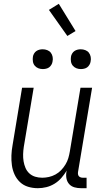

<svg xmlns="http://www.w3.org/2000/svg" viewBox="-20 -981 540 1009"><path d="M179 8Q152 8 127.5 0.5Q103 -7 85 -24Q67 -41 56.5 -64Q46 -87 42.5 -112.5Q39 -138 40 -164.5Q41 -191 46 -218L96 -520H157L105 -209Q102 -189 101.5 -170Q101 -151 104 -133Q107 -115 114 -98.5Q121 -82 134 -70Q147 -58 164.5 -52.5Q182 -47 202 -47Q219 -47 237 -51Q255 -55 271.5 -64Q288 -73 301 -86.5Q314 -100 324 -116.5Q334 -133 339 -150Q344 -167 347 -185L403 -520H464L390 -77Q389 -71 390 -65Q391 -59 394.5 -55Q398 -51 403.5 -49Q409 -47 415 -47H435V8H406Q388 8 371.5 3.5Q355 -1 344 -13Q333 -25 329.5 -42Q326 -59 329 -77L331 -85Q319 -65 303 -46.5Q287 -28 266.5 -15.5Q246 -3 223.5 2.5Q201 8 179 8ZM405 -618Q392 -618 381 -622.5Q370 -627 362.5 -636Q355 -645 353 -657.5Q351 -670 353 -683Q354 -691 359 -699.5Q364 -708 371.5 -713Q379 -718 387.5 -720Q396 -722 404 -722Q417 -722 428.5 -717.5Q440 -713 447 -704Q454 -695 456.5 -682.5Q459 -670 456 -657Q455 -649 450 -640.5Q445 -632 438 -627Q431 -622 422 -620Q413 -618 405 -618ZM205 -618Q192 -618 181 -622.5Q170 -627 162.5 -636Q155 -645 153 -657.5Q151 -670 153 -683Q154 -691 159 -699.5Q164 -708 171.5 -713Q179 -718 187.5 -720Q196 -722 204 -722Q217 -722 228.5 -717.5Q240 -713 247 -704Q254 -695 256.5 -682.5Q259 -670 256 -657Q255 -649 250 -640.5Q245 -632 238 -627Q231 -622 222 -620Q213 -618 205 -618ZM334 -792 237 -929 289 -961 377 -818Z"/></svg>

Font: Iosevka Term Curly Light
Style: Italic
Weight: 300
Italic angle: -9°
Designer: Belleve Invis
Foundry: Belleve Invis
Version: Version 32.3.0